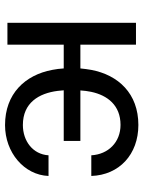

<svg xmlns="http://www.w3.org/2000/svg" viewBox="80 -658 588 789"><g transform="rotate(90 374.5 -264.0)"><path d="M559.6 -299.8H352.1C353 -314.9 355 -330.1 357.9 -344.2C372.1 -411.1 413.1 -464.8 493.7 -464.8C564.9 -464.8 614.7 -414.6 618.7 -344.7H703.6C699.7 -459.5 615.2 -538.1 494.1 -538.1C365.2 -538.1 288.6 -456.1 267.6 -343.8C265.1 -329.6 263.2 -314.9 261.7 -299.8H164.1V-528.3H74.2V0H164.1V-231.4H261.7C262.7 -215.3 264.6 -199.7 267.6 -184.6C288.6 -72.3 365.7 9.8 494.6 9.8C607.4 9.8 699.7 -68.8 703.6 -168.9H618.7C614.7 -104 559.6 -63.5 494.1 -63.5C403.3 -63.5 363.8 -128.9 354 -206.5C353 -214.8 352.1 -223.1 351.6 -231.4H559.6Z"/></g></svg>

Font: Bert Sans
Style: Regular
Weight: 400
Designer: Christian Robertson (Google), Cristiano Sobral
Foundry: Google, Cristiano Sobral
Version: Version 3.101